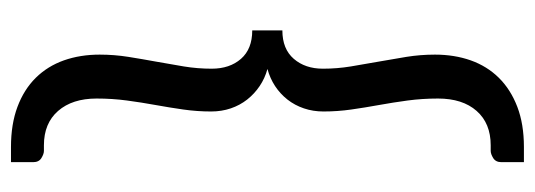

<svg xmlns="http://www.w3.org/2000/svg" viewBox="-325 -481 951 341"><g transform="rotate(-90 150.5 -310.5)"><path d="M267 -284.5Q234 -284.5 216.5 -264.2Q199 -244 199 -212.5Q199 -187.5 203 -163Q207 -138.5 211.5 -113.8Q216 -89 220 -64.2Q224 -39.5 224 -13.5Q224 21 213.8 50Q203.5 79 182.8 100Q162 121 131.2 132.8Q100.5 144.5 60 144.5H33V104.5Q33 94.5 40.2 90Q47.5 85.5 53 85.5H63Q102 85.5 124 60.5Q146 35.5 146 -8Q146 -36 142.5 -62Q139 -88 134.5 -112.8Q130 -137.5 126.5 -162Q123 -186.5 123 -211.5Q123 -230 128.5 -246.2Q134 -262.5 144.2 -275.5Q154.5 -288.5 168.2 -297.5Q182 -306.5 198.5 -311Q182 -315.5 168.2 -324.8Q154.5 -334 144.2 -347Q134 -360 128.5 -376.2Q123 -392.5 123 -411Q123 -436 126.5 -460.5Q130 -485 134.5 -509.8Q139 -534.5 142.5 -560.5Q146 -586.5 146 -614.5Q146 -657.5 124 -682.8Q102 -708 63 -708H53Q47.5 -708 40.2 -712.5Q33 -717 33 -727V-766.5H60Q100.5 -766.5 131.2 -755Q162 -743.5 182.8 -722.5Q203.5 -701.5 213.8 -672.5Q224 -643.5 224 -609Q224 -583 220 -558Q216 -533 211.5 -508.5Q207 -484 203 -459.5Q199 -435 199 -410Q199 -378 216.5 -358Q234 -338 267 -338Z"/></g></svg>

Font: Lato
Style: Regular
Weight: 400
Designer: Lukasz Dziedzic with Adam Twardoch and Botio Nikoltchev
Foundry: tyPoland Lukasz Dziedzic
Version: Version 2.010; 2014-09-01; http://www.latofonts.com/; ttfaut